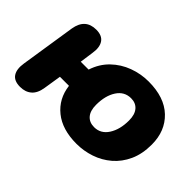

<svg xmlns="http://www.w3.org/2000/svg" viewBox="-82 -765 1037 1037"><g transform="rotate(45 436.5 -246.0)"><path d="M544 11Q435 11 370 -41.5Q305 -94 294 -182H225L209 -81Q202 -35 176.5 -13Q151 9 111 9Q65 9 47 -18.5Q29 -46 37 -96L86 -412Q101 -501 184 -501Q229 -501 247.5 -473.5Q266 -446 258 -397L247 -319H307Q327 -380 369.5 -421Q412 -462 467.5 -482.5Q523 -503 582 -503Q703 -503 769 -440Q835 -377 835 -274Q835 -202 810.5 -148.5Q786 -95 744.5 -59.5Q703 -24 651 -6.5Q599 11 544 11ZM548 -120Q598 -120 627 -165Q656 -210 656 -279Q656 -324 635.5 -348Q615 -372 579 -372Q528 -372 499 -327.5Q470 -283 470 -213Q470 -168 490.5 -144Q511 -120 548 -120Z"/></g></svg>

Font: Nunito Black
Style: Italic
Weight: 900
Italic angle: -9°
Designer: Vernon Adams
Foundry: Vernon Adams
Version: Version 3.601; ttfautohint (v1.8.2.53-6de2)